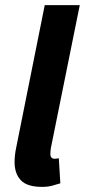

<svg xmlns="http://www.w3.org/2000/svg" viewBox="-20 -720 332 751"><path d="M145 11Q86 11 61.5 -15Q37 -41 37 -86Q37 -99 38.5 -113Q40 -127 44 -146L155 -700H292L179 -141Q178 -133 177.5 -128Q177 -123 177 -118Q177 -99 194 -99Q197 -99 200.5 -99.5Q204 -100 210 -101L216 -3Q201 2 183.5 6.5Q166 11 145 11Z"/></svg>

Font: Source Sans 3
Style: Bold Italic
Weight: 700
Italic angle: -11°
Designer: Paul D. Hunt
Foundry: Adobe
Version: Version 3.052;hotconv 1.1.0;makeotfexe 2.6.0